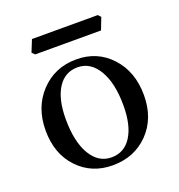

<svg xmlns="http://www.w3.org/2000/svg" viewBox="-119 -733 785 843"><g transform="rotate(-20 273.5 -311.5)"><path d="M273.9 -24.9Q333.5 -24.9 366.7 -76.9Q399.9 -128.9 399.9 -221.7Q399.9 -326.2 363.8 -387Q327.6 -447.8 267.1 -447.8Q207.5 -447.8 174.3 -396Q141.1 -344.2 141.1 -251Q141.1 -146 176.8 -85.4Q212.4 -24.9 273.9 -24.9ZM267.1 9.8Q168.9 9.8 105 -57.6Q41 -125 41 -234.4Q41 -342.8 107.2 -412.6Q173.3 -482.4 273.9 -482.4Q372.1 -482.4 436 -412.6Q500 -342.8 500 -233.4Q500 -125 434.1 -57.6Q368.2 9.8 267.1 9.8ZM419.9 -564.5H112.3L99.6 -577.1L122.1 -632.8H429.7L441.4 -620.1Z"/></g></svg>

Font: Almanac
Style: Regular
Weight: 400
Designer: Eden's Almanac
Version: Version 3.501;March 28, 2021;FontCreator 13.0.0.2683 64-bit